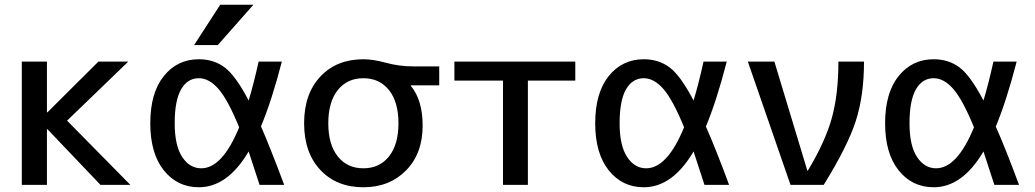

<svg xmlns="http://www.w3.org/2000/svg" viewBox="-20 -780 4366 810"><path d="M180 -306 395 -520H521L263 -271L530 0H404L180 -235H178V0H72V-520H178V-306Z M909 -760H1049L899 -590H799ZM1081 -247Q1119 -160 1179 0H1075Q1035 -124 1029 -141Q940 10 819 10Q728 10 671 -61.5Q614 -133 614 -260Q614 -388 671 -459Q728 -530 819 -530Q882 -530 928 -495.5Q974 -461 1029 -356Q1050 -425 1071 -520H1169Q1127 -357 1081 -247ZM989 -243Q941 -360 901.5 -405Q862 -450 819 -450Q771 -450 744 -403Q717 -356 717 -260Q717 -166 748.5 -118Q780 -70 829 -70Q918 -70 989 -243Z M1713 -420V-418Q1763 -358 1763 -250Q1763 -132 1693 -61Q1623 10 1513 10Q1400 10 1331.5 -63Q1263 -136 1263 -260Q1263 -384 1331.5 -457Q1400 -530 1513 -530Q1554 -530 1609 -515Q1664 -500 1723 -500H1833V-420ZM1405 -120Q1445 -70 1513 -70Q1581 -70 1621 -120Q1661 -170 1661 -260Q1661 -350 1621 -400Q1581 -450 1513 -450Q1445 -450 1405 -400Q1365 -350 1365 -260Q1365 -170 1405 -120Z M2207 -440V0H2102V-440H1897V-520H2407V-440Z M2958 -246Q2999 -154 3056 0H2952Q2912 -124 2906 -141Q2817 10 2696 10Q2605 10 2548 -61.5Q2491 -133 2491 -260Q2491 -388 2548 -459Q2605 -530 2696 -530Q2759 -530 2805 -495.5Q2851 -461 2906 -356Q2927 -425 2948 -520H3046Q3003 -354 2958 -246ZM2866 -243Q2818 -360 2778.5 -405Q2739 -450 2696 -450Q2648 -450 2621 -403Q2594 -356 2594 -260Q2594 -166 2625.5 -118Q2657 -70 2706 -70Q2795 -70 2866 -243Z M3388 -60Q3462 -183 3489.5 -283Q3517 -383 3517 -520H3625Q3625 -377 3590.5 -270Q3556 -163 3455 0H3315L3135 -520H3247L3386 -60Z M4181 -246Q4222 -154 4279 0H4175Q4135 -124 4129 -141Q4040 10 3919 10Q3828 10 3771 -61.5Q3714 -133 3714 -260Q3714 -388 3771 -459Q3828 -530 3919 -530Q3982 -530 4028 -495.5Q4074 -461 4129 -356Q4150 -425 4171 -520H4269Q4226 -354 4181 -246ZM4089 -243Q4041 -360 4001.5 -405Q3962 -450 3919 -450Q3871 -450 3844 -403Q3817 -356 3817 -260Q3817 -166 3848.5 -118Q3880 -70 3929 -70Q4018 -70 4089 -243Z"/></svg>

Font: M PLUS 1p Medium
Style: Regular
Weight: 500
Version: Version 1.062